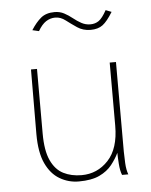

<svg xmlns="http://www.w3.org/2000/svg" viewBox="-50 -710 601 763"><g transform="rotate(-5 250.0 -328.5)"><path d="M234 11Q193 11 158 -9.5Q123 -30 102.5 -74Q82 -118 82 -191L83 -449H107V-191Q107 -123 125 -84Q143 -45 174.5 -29Q206 -13 247 -13Q310 -13 353.5 -59.5Q397 -106 397 -197V-449H422V-92Q422 -74 423.5 -46Q425 -18 432 0H407Q400 -17 398 -45Q396 -73 396 -89Q385 -66 366.5 -42.5Q348 -19 316.5 -4Q285 11 234 11ZM399 -658 422 -649Q400 -613 381.5 -599Q363 -585 333 -585Q303 -585 280 -600.5Q257 -616 237.5 -631Q218 -646 197 -646Q177 -646 160 -635Q143 -624 128 -598L102 -604Q121 -634 141.5 -651Q162 -668 196 -668Q217 -668 234 -659Q251 -650 266.5 -637.5Q282 -625 298.5 -616Q315 -607 334 -607Q353 -607 367.5 -617Q382 -627 399 -658Z"/></g></svg>

Font: Inconsolata ExtraLight
Style: Regular
Weight: 200
Monospace: yes
Designer: Raph Levien, Cyreal, Brenton Simpson
Foundry: Raph Levien, Cyreal, Google
Version: Version 3.001; ttfautohint (v1.8.2.53-6de2)